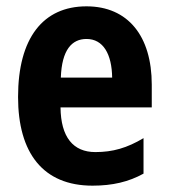

<svg xmlns="http://www.w3.org/2000/svg" viewBox="-20 -669 533 606"><path d="M253 -649C116 -649 37 -549 37 -363C37 -186 116 -83 272 -83C335 -83 386 -95 433 -121V-233C381 -202 336 -189 281 -189C211 -189 172 -236 171 -330H459V-402C459 -555 384 -649 253 -649ZM253 -546C306 -546 333 -498 334 -424H172C175 -512 207 -546 253 -546Z"/></svg>

Font: Noto Sans Kannada UI Condensed
Style: Bold
Weight: 700
Width: 3
Designer: Jelle Bosma - Monotype Design Team
Foundry: Monotype Imaging Inc.
Version: Version 2.005